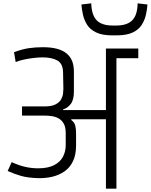

<svg xmlns="http://www.w3.org/2000/svg" viewBox="-20 -1131 904 1151"><path d="M864 -1104Q862 -1074 854.5 -1041.5Q847 -1009 829 -981Q811 -953 775 -936Q739 -919 679 -919H653Q592 -919 555.5 -937Q519 -955 501.5 -983.5Q484 -1012 477 -1044.5Q470 -1077 468 -1104L527 -1111Q529 -1041 559.5 -1009.5Q590 -978 655 -978H677Q742 -978 773 -1009.5Q804 -1041 805 -1111ZM64 -818Q112 -836 151.5 -842Q191 -848 237 -848Q285 -848 320 -839Q355 -830 378 -811.5Q401 -793 412 -766Q423 -739 423 -702V-582Q423 -532 404 -507.5Q385 -483 358 -475V-471H615V-840H809V-782H678V0H615V-416Q600 -416 574.5 -416Q549 -416 519 -416Q489 -416 460 -416Q431 -416 408 -416L407 -412Q427 -397 431.5 -376.5Q436 -356 436 -332V-259Q436 -203 417.5 -164.5Q399 -126 366.5 -103.5Q334 -81 293.5 -71.5Q253 -62 208 -63Q146 -65 106 -76.5Q66 -88 26 -106L50 -159Q94 -139 132 -130.5Q170 -122 208 -122Q267 -122 303.5 -140.5Q340 -159 357 -190.5Q374 -222 374 -262V-333Q374 -370 361.5 -391Q349 -412 330 -422Q311 -432 289 -435Q267 -438 247 -438H112V-493H247Q290 -493 313.5 -505.5Q337 -518 346.5 -535.5Q356 -553 358 -570.5Q360 -588 360 -600L358 -698Q357 -749 324.5 -768Q292 -787 234 -787Q215 -787 186.5 -784Q158 -781 128.5 -775Q99 -769 74 -759Z"/></svg>

Font: Matangi
Style: Regular
Weight: 400
Designer: Prashant Pant
Foundry: The Graphic Ant
Version: Version 3.002